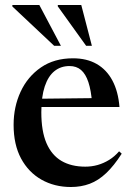

<svg xmlns="http://www.w3.org/2000/svg" viewBox="-20 -738 531 769"><path d="M272.5 -504.5Q327.5 -504.5 367.2 -481.8Q407 -459 430.2 -415.5Q453.5 -372 458.5 -309.5H130.5V-342.5L399 -345.5L349 -323.5Q345 -376 334 -409Q323 -442 304.5 -457.8Q286 -473.5 258.5 -473.5Q223.5 -473.5 198.2 -453.2Q173 -433 159.2 -391.8Q145.5 -350.5 145.5 -288.5Q145.5 -212.5 166.2 -164.5Q187 -116.5 226.2 -93.5Q265.5 -70.5 321.5 -70.5Q347.5 -70.5 371.2 -77.2Q395 -84 417 -97.5Q439 -111 457 -132L467.5 -122.5Q436.5 -74 405.2 -44.5Q374 -15 339.5 -2Q305 11 264 11Q198 11 146 -18.5Q94 -48 64.2 -103.5Q34.5 -159 34.5 -238Q34.5 -310 62.5 -370.5Q90.5 -431 143.8 -467.8Q197 -504.5 272.5 -504.5ZM224 -554.5H197L29.5 -712V-718H137.5ZM348 -554.5H325L211.5 -712.5V-718H305.5Z"/></svg>

Font: Newsreader 60pt Medium
Style: Regular
Weight: 500
Designer: Hugues Gentile
Foundry: Production Type
Version: Version 1.003